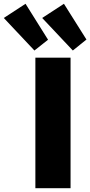

<svg xmlns="http://www.w3.org/2000/svg" viewBox="-126 -995 477 1015"><path d="M9 -975 -106 -900 56 -728 128 -785ZM212 -975 97 -900 259 -728 331 -786ZM247 -690H61V0H247Z"/></svg>

Font: Exo 2 Extra Bold
Style: Regular
Weight: 800
Designer: Natanael Gama
Version: Version 1.001;PS 001.001;hotconv 1.0.88;makeotf.lib2.5.64775